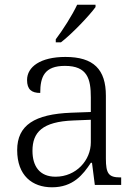

<svg xmlns="http://www.w3.org/2000/svg" viewBox="-20 -786 582 816"><path d="M217 -619V-606H239C286 -642 361 -721 386 -756V-766H308C287 -721 246 -657 217 -619ZM201 10C291 10 333 -44 366 -94H371L383 0H495V-32H491C442 -32 430 -48 430 -112V-379C430 -491 378 -544 258 -544C152 -544 95 -502 95 -446C95 -406 114 -391 151 -391C151 -460 169 -506 256 -506C352 -506 366 -450 366 -372V-310L283 -307C127 -301 53 -254 53 -148C53 -40 117 10 201 10ZM216 -35C148 -35 118 -80 118 -145C118 -224 160 -269 292 -274L366 -277V-181C366 -105 304 -35 216 -35Z"/></svg>

Font: Noto Serif Light
Style: Regular
Weight: 300
Designer: Monotype Design Team
Foundry: Monotype Imaging Inc.
Version: Version 2.013